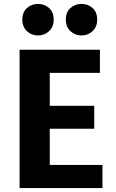

<svg xmlns="http://www.w3.org/2000/svg" viewBox="-20 -952 591 980"><path d="M254 -852Q254 -890 230.5 -911Q207 -932 174 -932Q141 -932 117.5 -911Q94 -890 94 -852Q94 -815 117.5 -793Q141 -771 174 -771Q207 -771 230.5 -793Q254 -815 254 -852ZM476 -852Q476 -890 452.5 -911Q429 -932 396 -932Q363 -932 339.5 -911Q316 -890 316 -852Q316 -815 339.5 -793Q363 -771 396 -771Q429 -771 452.5 -793Q476 -815 476 -852ZM503 8V-110H234V-295H461V-412H234V-580H490V-698H80V8Z"/></svg>

Font: Repo Bold
Style: Bold
Weight: 700
Designer: Stefan Peev
Foundry: Context Ltd
Version: Version 1.502